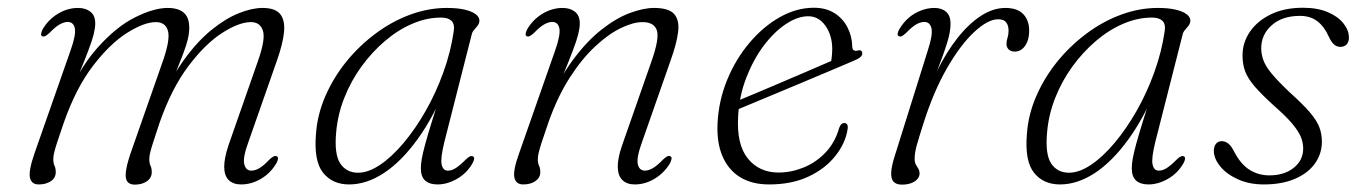

<svg xmlns="http://www.w3.org/2000/svg" viewBox="-20 -480 3598 508"><path d="M325 -73 411.5 -320Q431 -376.5 424.2 -399Q417.5 -421.5 392.5 -421.5Q361.5 -421.5 316.2 -393Q271 -364.5 226 -305.8Q181 -247 149 -156Q137 -121.5 131 -102.8Q125 -84 123 -74.8Q121 -65.5 121 -59.5Q121 -48 124.2 -41.5Q127.5 -35 127.5 -24.5Q127.5 -9.5 114.8 -0.8Q102 8 82.5 8Q63 8 59.2 -10.2Q55.5 -28.5 71 -73.5L166.5 -346Q181.5 -388 178 -405Q174.5 -422 159 -422Q150 -422 138.5 -415.8Q127 -409.5 111 -393Q104.5 -387 100.2 -384.8Q96 -382.5 92 -384Q88 -386 88.8 -390.8Q89.5 -395.5 92.5 -402Q108 -428.5 133.5 -443.8Q159 -459 186.5 -459Q206.5 -459 219.2 -449Q232 -439 232 -418Q232 -406 227.8 -389Q223.5 -372 213.2 -345Q203 -318 185.2 -275Q167.5 -232 140 -167L145.5 -195.5Q185.5 -294.5 236.5 -352Q287.5 -409.5 337.5 -434.2Q387.5 -459 423.5 -459Q453.5 -459 468 -444.8Q482.5 -430.5 480.5 -399.5Q480 -388.5 476.5 -374.2Q473 -360 464 -336.2Q455 -312.5 438.8 -272Q422.5 -231.5 396.5 -167L399 -195.5Q429 -269 465.2 -319.5Q501.5 -370 539.5 -400.8Q577.5 -431.5 612.2 -445.2Q647 -459 674.5 -459Q708.5 -459 721.5 -442.5Q734.5 -426 731.5 -395.2Q728.5 -364.5 713 -320.5L637.5 -105Q622 -63 626.2 -45.8Q630.5 -28.5 645 -28.5Q655 -28.5 666.2 -35Q677.5 -41.5 693 -58Q699.5 -64 704 -66.2Q708.5 -68.5 712 -66.5Q716 -65 715.5 -60Q715 -55 711.5 -48.5Q696.5 -22.5 671 -7.2Q645.5 8 618 8Q597 8 585.2 -3.5Q573.5 -15 573.2 -38Q573 -61 584.5 -95.5L663 -320Q683 -377 675.5 -399.2Q668 -421.5 644 -421.5Q612.5 -421.5 568 -393Q523.5 -364.5 479 -305.8Q434.5 -247 402.5 -156Q391 -121.5 385 -102.8Q379 -84 377 -74.8Q375 -65.5 375 -59.5Q375 -48 378.2 -41.5Q381.5 -35 381.5 -24.5Q381.5 -9.5 368.8 -0.5Q356 8.5 336.5 8.5Q323.5 8.5 317.2 0.8Q311 -7 313 -25Q315 -43 325 -73Z M1156 -105.5Q1145 -61.5 1148.5 -45Q1152 -28.5 1165 -28.5Q1175 -28.5 1185.8 -35.2Q1196.5 -42 1212 -57.5Q1218.5 -64 1223 -66Q1227.5 -68 1231 -66.5Q1235 -64.5 1234.5 -59.8Q1234 -55 1230.5 -48.5Q1215.5 -22 1189.5 -7Q1163.5 8 1137.5 8Q1116.5 8 1105 -2.2Q1093.5 -12.5 1093.5 -34.5Q1093.5 -46 1096 -60.2Q1098.5 -74.5 1105 -98.5Q1111.5 -122.5 1123.8 -162Q1136 -201.5 1155.5 -263L1162.5 -257Q1128 -171.5 1085.2 -112.2Q1042.5 -53 996.2 -22.5Q950 8 903.5 8Q859.5 8 834.8 -23Q810 -54 816 -125.5Q819.5 -176.5 840.8 -225.5Q862 -274.5 896.2 -316.8Q930.5 -359 973.8 -391.2Q1017 -423.5 1065.2 -441.2Q1113.5 -459 1162.5 -459Q1190.5 -459 1209.5 -454.5Q1228.5 -450 1238.5 -442.5Q1248.5 -435 1248.5 -425Q1248 -418 1243.8 -412.2Q1239.5 -406.5 1234.5 -401Q1229.5 -395.5 1228 -388.5ZM869.5 -130.5Q864 -72 880.2 -47.5Q896.5 -23 927.5 -23Q954.5 -23 985.8 -44Q1017 -65 1048.2 -102.2Q1079.5 -139.5 1106.5 -187Q1133.5 -234.5 1153 -288.5Q1172.5 -342.5 1180.5 -397Q1183.5 -416.5 1174.5 -425Q1165.5 -433.5 1147 -433.5Q1109 -433.5 1071 -417.2Q1033 -401 998.5 -371.5Q964 -342 936.2 -303.8Q908.5 -265.5 891 -221.2Q873.5 -177 869.5 -130.5Z M1374 -384Q1370 -386 1370.8 -390.8Q1371.5 -395.5 1374.5 -402Q1390 -428.5 1415.5 -443.8Q1441 -459 1468.5 -459Q1488.5 -459 1501.2 -449Q1514 -439 1514 -418Q1514 -406 1509.8 -389Q1505.5 -372 1495.2 -345Q1485 -318 1467.2 -274.8Q1449.5 -231.5 1422 -167L1427.5 -195.5Q1457.5 -269.5 1494.8 -320Q1532 -370.5 1571 -401.2Q1610 -432 1646.2 -445.5Q1682.5 -459 1710.5 -459Q1749.5 -459 1763.8 -442.8Q1778 -426.5 1774.2 -395.8Q1770.5 -365 1754.5 -320.5L1679 -105Q1663.5 -62.5 1667.5 -45.5Q1671.5 -28.5 1686.5 -28.5Q1696 -28.5 1707.2 -35Q1718.5 -41.5 1734.5 -58Q1741 -64 1745.2 -66.2Q1749.5 -68.5 1753.5 -66.5Q1757.5 -65 1756.8 -60Q1756 -55 1753 -48.5Q1737.5 -22.5 1712.2 -7.2Q1687 8 1659.5 8Q1638.5 8 1626.8 -3.5Q1615 -15 1614.5 -38Q1614 -61 1626 -95.5L1704.5 -320Q1725 -378.5 1717.8 -400Q1710.5 -421.5 1680 -421.5Q1655.5 -421.5 1622.8 -405.8Q1590 -390 1554.8 -357.2Q1519.5 -324.5 1487.2 -274.2Q1455 -224 1431 -156Q1419 -121.5 1413 -102.8Q1407 -84 1405 -74.8Q1403 -65.5 1403 -59.5Q1403 -48 1406.2 -41.5Q1409.5 -35 1409.5 -24.5Q1409.5 -10 1396.8 -1Q1384 8 1364.5 8Q1345 8 1341 -10.2Q1337 -28.5 1353 -73L1448.5 -345.5Q1463.5 -388 1460 -405Q1456.5 -422 1441 -422Q1432 -422 1420.5 -415.8Q1409 -409.5 1393 -393Q1386.5 -387 1382.2 -384.8Q1378 -382.5 1374 -384Z M1911 -204.5Q1911 -204.5 1930.5 -212.8Q1950 -221 1981.8 -234.2Q2013.5 -247.5 2050.2 -263.2Q2087 -279 2122.2 -294Q2157.5 -309 2183.5 -320.5L2176.5 -307.5Q2179 -315.5 2180.2 -325Q2181.5 -334.5 2182 -349.5Q2182 -386.5 2164 -411.8Q2146 -437 2118.5 -437Q2090 -437 2058.8 -416Q2027.5 -395 2000.2 -358.5Q1973 -322 1954.5 -274.2Q1936 -226.5 1933 -173Q1928.5 -98 1958.5 -60.8Q1988.5 -23.5 2040 -23.5Q2073.5 -23.5 2106.2 -36.8Q2139 -50 2164.2 -76.5Q2189.5 -103 2200.5 -142Q2203.5 -149.5 2206.8 -152Q2210 -154.5 2214 -154.5Q2219 -154.5 2221.5 -150.5Q2224 -146.5 2222.5 -137.5Q2217 -101.5 2190.5 -67.8Q2164 -34 2119.5 -13Q2075 8 2015 8Q1969.5 8 1938.2 -11.2Q1907 -30.5 1891.5 -66.8Q1876 -103 1878.5 -154Q1881.5 -214 1904 -268.8Q1926.5 -323.5 1962.8 -366.5Q1999 -409.5 2043.2 -434.5Q2087.5 -459.5 2133.5 -459.5Q2165 -459.5 2187.5 -445.5Q2210 -431.5 2222.2 -407.8Q2234.5 -384 2235 -356Q2235 -350.5 2238.2 -347.5Q2241.5 -344.5 2248 -346Q2255 -348 2258.2 -345.8Q2261.5 -343.5 2261.5 -338.5Q2261.5 -333.5 2256.2 -328.8Q2251 -324 2236 -318Q2217.5 -310 2187 -297.2Q2156.5 -284.5 2120.5 -269.2Q2084.5 -254 2048 -238.8Q2011.5 -223.5 1981.2 -211Q1951 -198.5 1932.8 -190.8Q1914.5 -183 1914.5 -183Z M2358.5 -384Q2354.5 -386 2355 -390.8Q2355.5 -395.5 2359 -402Q2369.5 -420 2384.2 -432.8Q2399 -445.5 2416.8 -452.2Q2434.5 -459 2452 -459Q2471.5 -459 2483.2 -448.8Q2495 -438.5 2495 -417.5Q2495 -395.5 2485.5 -365.2Q2476 -335 2463.2 -302.5Q2450.5 -270 2440.2 -241Q2430 -212 2428.5 -193L2421 -192.5Q2436.5 -246 2460.2 -294Q2484 -342 2513.2 -379.2Q2542.5 -416.5 2575 -437.8Q2607.5 -459 2640 -459Q2672 -459 2687.5 -442.5Q2703 -426 2703 -399Q2703 -381.5 2697.8 -369Q2692.5 -356.5 2684 -350Q2675.5 -343.5 2665.5 -343.5Q2654.5 -343.5 2648.8 -349.2Q2643 -355 2643 -363.5Q2643 -372 2645.8 -380.2Q2648.5 -388.5 2648.5 -399Q2648.5 -412.5 2642.2 -420.8Q2636 -429 2621 -429Q2594 -429 2557.8 -395.5Q2521.5 -362 2485.5 -299.5Q2449.5 -237 2422 -149.5Q2411 -115 2405.5 -95.2Q2400 -75.5 2400 -60Q2400 -50.5 2403.2 -44.5Q2406.5 -38.5 2409.8 -33.5Q2413 -28.5 2413 -20.5Q2413 -13 2407.2 -6.2Q2401.5 0.5 2391 4.5Q2380.5 8.5 2366 8.5Q2351.5 8.5 2344.2 0.8Q2337 -7 2338 -24.5Q2339 -42 2348.5 -71L2434.5 -345.5Q2448.5 -388 2444.5 -405Q2440.5 -422 2425.5 -422Q2416 -422 2404.8 -415.8Q2393.5 -409.5 2377.5 -393Q2371 -387 2366.8 -384.8Q2362.5 -382.5 2358.5 -384Z M3037 -105.5Q3026 -61.5 3029.5 -45Q3033 -28.5 3046 -28.5Q3056 -28.5 3066.8 -35.2Q3077.5 -42 3093 -57.5Q3099.5 -64 3104 -66Q3108.5 -68 3112 -66.5Q3116 -64.5 3115.5 -59.8Q3115 -55 3111.5 -48.5Q3096.5 -22 3070.5 -7Q3044.5 8 3018.5 8Q2997.5 8 2986 -2.2Q2974.5 -12.5 2974.5 -34.5Q2974.5 -46 2977 -60.2Q2979.5 -74.5 2986 -98.5Q2992.5 -122.5 3004.8 -162Q3017 -201.5 3036.5 -263L3043.5 -257Q3009 -171.5 2966.2 -112.2Q2923.5 -53 2877.2 -22.5Q2831 8 2784.5 8Q2740.5 8 2715.8 -23Q2691 -54 2697 -125.5Q2700.5 -176.5 2721.8 -225.5Q2743 -274.5 2777.2 -316.8Q2811.5 -359 2854.8 -391.2Q2898 -423.5 2946.2 -441.2Q2994.5 -459 3043.5 -459Q3071.5 -459 3090.5 -454.5Q3109.5 -450 3119.5 -442.5Q3129.5 -435 3129.5 -425Q3129 -418 3124.8 -412.2Q3120.5 -406.5 3115.5 -401Q3110.5 -395.5 3109 -388.5ZM2750.5 -130.5Q2745 -72 2761.2 -47.5Q2777.5 -23 2808.5 -23Q2835.5 -23 2866.8 -44Q2898 -65 2929.2 -102.2Q2960.5 -139.5 2987.5 -187Q3014.5 -234.5 3034 -288.5Q3053.5 -342.5 3061.5 -397Q3064.5 -416.5 3055.5 -425Q3046.5 -433.5 3028 -433.5Q2990 -433.5 2952 -417.2Q2914 -401 2879.5 -371.5Q2845 -342 2817.2 -303.8Q2789.5 -265.5 2772 -221.2Q2754.5 -177 2750.5 -130.5Z M3338.5 -16Q3378 -16 3403 -36Q3428 -56 3428 -87Q3428 -102.5 3421.8 -117.8Q3415.5 -133 3399 -152.8Q3382.5 -172.5 3350.5 -200.5Q3317.5 -230.5 3299.5 -251.5Q3281.5 -272.5 3274.5 -291.2Q3267.5 -310 3267.5 -333Q3267.5 -367.5 3287.2 -396.2Q3307 -425 3342.8 -442.2Q3378.5 -459.5 3427.5 -459.5Q3465.5 -459.5 3492.8 -448Q3520 -436.5 3534.5 -418.2Q3549 -400 3549 -380.5Q3549 -369 3543 -362.5Q3537 -356 3526.5 -356Q3517 -356 3509.8 -362.2Q3502.5 -368.5 3495.5 -383.5Q3484 -409.5 3465.5 -423.8Q3447 -438 3419.5 -438Q3372.5 -438 3344.8 -413.2Q3317 -388.5 3317 -352.5Q3317 -336 3323 -320Q3329 -304 3345.2 -284.5Q3361.5 -265 3392 -236Q3426.5 -205 3445 -183.5Q3463.5 -162 3470.5 -144Q3477.5 -126 3477.5 -105.5Q3477.5 -73 3459 -47.2Q3440.5 -21.5 3406 -6.8Q3371.5 8 3324 8Q3285.5 8 3255.5 -5.5Q3225.5 -19 3208.5 -39.8Q3191.5 -60.5 3191.5 -82Q3192 -93 3197.5 -99.8Q3203 -106.5 3212.5 -106.5Q3221.5 -106.5 3229.5 -100.5Q3237.5 -94.5 3245.5 -78.5Q3263 -45 3286.5 -30.5Q3310 -16 3338.5 -16Z"/></svg>

Font: Fraunces ExtraLight
Style: Italic
Weight: 250
Italic angle: -16°
Version: Version 1.000;[b76b70a41]